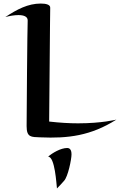

<svg xmlns="http://www.w3.org/2000/svg" viewBox="-20 -756 676 1082"><path d="M636 -82C636 -82 555 -61 420 -61C372 -61 318 -64 257 -71C262 -678 263 -712 263 -712C264 -730 239 -736 210 -736C137 -736 76 -703 10 -660C33 -666 61 -671 84 -671C113 -671 137 -663 136 -640C134 -598 130 -110 130 -45C130 19 156 16 207 18C364 25 492 9 636 -82ZM383 114C383 102 381 78 359 78C322 78 275 106 251 127C290 126 298 284 301 306C315 292 328 278 341 263C363 240 383 142 383 114Z"/></svg>

Font: Eagle Lake
Style: Regular
Weight: 400
Designer: Astigmatic (AOETI)
Foundry: Astigmatic (AOETI)
Version: Version 1.000